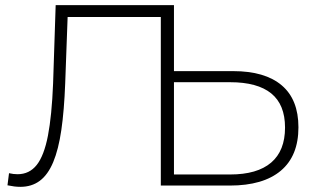

<svg xmlns="http://www.w3.org/2000/svg" viewBox="-20 -720 1226 745"><path d="M59 5Q47 5 35.5 3.5Q24 2 9 -1L15 -48Q32 -44 48 -44Q94 -44 122.5 -80Q151 -116 166 -193.5Q181 -271 186 -396L196 -700H655V0H604V-670L619 -654H228L243 -670L233 -397Q229 -291 218 -215.5Q207 -140 186.5 -91Q166 -42 134.5 -18.5Q103 5 59 5ZM885 -444Q1008 -444 1073 -389Q1138 -334 1138 -226Q1138 -115 1069.5 -57.5Q1001 0 872 0H604V-700H655V-444ZM873 -43Q978 -43 1032 -89Q1086 -135 1086 -225Q1086 -314 1032.5 -357.5Q979 -401 873 -401H655V-43Z"/></svg>

Font: MOST Montserrat Light
Style: Regular
Weight: 300
Designer: Julieta Ulanovsky
Foundry: Julieta Ulanovsky
Version: Version 8.000;March 11, 2024;FontCreator 15.0.0.2926 64-bit